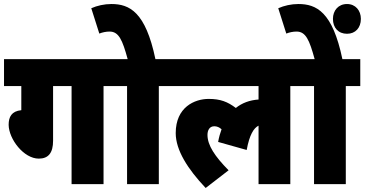

<svg xmlns="http://www.w3.org/2000/svg" viewBox="-20 -916 1815 955"><path d="M244 -488H336V0H495V-488H566V-622H0V-488H86V-368C37 -363 23 -334 23 -295C24 -224 98 -127 173 -127C221 -127 244 -156 244 -216Z M770 -488H842V-622H753C704 -857 624 -896 534 -896C499 -896 463 -888 434 -875L474 -749C489 -755 507 -759 525 -759C571 -759 589 -717 615 -622H553V-488H612V0H770Z M829 -488H1266V-421C1222 -418 1184 -404 1153 -379C1112 -410 1076 -424 1018 -424C948 -424 854 -383 854 -254C854 -169 914 -75 1003 19L1117 -69C1049 -138 1012 -193 1012 -245C1012 -268 1022 -288 1046 -288C1059 -288 1071 -283 1082 -273C1075 -254 1069 -233 1065 -210L1207 -170C1221 -246 1242 -279 1266 -291V0H1424V-488H1495V-622H829Z M1700 -488H1772V-622H1683C1634 -857 1554 -896 1464 -896C1429 -896 1393 -888 1364 -875L1404 -749C1419 -755 1437 -759 1455 -759C1501 -759 1519 -717 1545 -622H1483V-488H1542V0H1700ZM1636 -822C1636 -778 1663 -748 1706 -748C1748 -748 1775 -778 1775 -822C1775 -864 1748 -896 1706 -896C1663 -896 1636 -864 1636 -822Z"/></svg>

Font: Noto Sans Devanagari UI Condensed Black
Style: Regular
Weight: 900
Width: 3
Designer: Jelle Bosma - Monotype Design Team
Foundry: Monotype Imaging Inc.
Version: Version 2.004